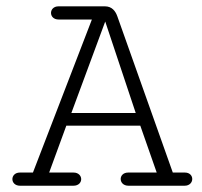

<svg xmlns="http://www.w3.org/2000/svg" viewBox="-20 -592 645 612"><path d="M43.9 0H213.9C230.5 0 238.8 -10.3 238.8 -21C238.8 -31.2 230.5 -42 214.4 -42H136.7L191.4 -191.4H427.2L479.5 -42H388.7C372.6 -42 364.7 -31.7 364.7 -21.5C364.7 -10.7 373 0 389.6 0H568.4C584.5 0 592.8 -10.7 592.8 -21.5C592.8 -31.7 585 -42 569.3 -42H530.8L354 -540C348.1 -556.6 336.9 -571.8 314.5 -571.8H166.5C150.4 -571.8 142.6 -561 142.6 -550.8C142.6 -540 150.9 -529.8 167 -529.8H272.9L85 -42H43.5C27.3 -42 19.5 -31.2 19.5 -21C19.5 -10.3 27.8 0 43.9 0ZM207.5 -231.9 315.4 -523.4 412.6 -231.9Z"/></svg>

Font: Cutive Mono
Style: Regular
Weight: 400
Monospace: yes
Designer: Vernon Adams
Foundry: Vernon Adams
Version: Version 1.002